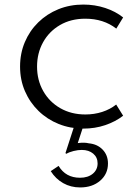

<svg xmlns="http://www.w3.org/2000/svg" viewBox="-20 -548 612 842"><path d="M345.5 16Q288 16 237.5 -4.2Q187 -24.5 149 -61.5Q111 -98.5 89.5 -148Q68 -197.5 68 -256Q68 -314 89 -363.5Q110 -413 147.8 -450Q185.5 -487 236 -507.5Q286.5 -528 345.5 -528Q396 -528 441.5 -513Q487 -498 520 -471.5L490 -422.5Q434 -466 354 -466Q291 -466 243.2 -438.2Q195.5 -410.5 169 -362.8Q142.5 -315 142.5 -256Q142.5 -196.5 169.5 -148.8Q196.5 -101 244.5 -73.5Q292.5 -46 354.5 -46Q393.5 -46 428.2 -57.2Q463 -68.5 489.5 -89.5L520 -40.5Q486.5 -14.5 441.5 0.8Q396.5 16 345.5 16ZM331.5 274Q290.5 274 257.2 255.2Q224 236.5 202.5 202.5L237 179.5Q268 231.5 331 231.5Q365.5 231.5 386.8 214Q408 196.5 408 168.5Q408 142 388.8 125.8Q369.5 109.5 338.5 109.5Q322 109.5 302.8 114.2Q283.5 119 271 126.5L267 123.5L309 -6H349L321 79.5Q337 77.5 348.2 77.8Q359.5 78 369.5 80.5Q407 84 430.2 108.2Q453.5 132.5 453.5 169Q453.5 215 419.2 244.5Q385 274 331.5 274Z"/></svg>

Font: Spartan Thin
Style: Regular
Weight: 400
Version: Version 1.004